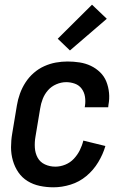

<svg xmlns="http://www.w3.org/2000/svg" viewBox="-20 -790 540 818"><path d="M208 8Q178 8 149.5 2Q121 -4 97.5 -18.5Q74 -33 58.5 -55.5Q43 -78 35 -105.5Q27 -133 27 -162.5Q27 -192 32 -221L52 -341Q56 -366 65 -391Q74 -416 88.5 -438.5Q103 -461 123.5 -479Q144 -497 168.5 -508Q193 -519 218 -523.5Q243 -528 268 -528Q294 -528 319.5 -524Q345 -520 367 -509.5Q389 -499 406.5 -482Q424 -465 433 -442.5Q442 -420 444.5 -394.5Q447 -369 442 -343L441 -333H341L342 -339Q345 -359 342 -378Q339 -397 328 -412Q317 -427 299 -433.5Q281 -440 262 -440Q241 -440 220 -431Q199 -422 184.5 -405.5Q170 -389 162 -368.5Q154 -348 151 -327L131 -207Q127 -184 128.5 -160.5Q130 -137 140.5 -118Q151 -99 171.5 -89.5Q192 -80 216 -80Q237 -80 258 -88.5Q279 -97 294.5 -113.5Q310 -130 320 -150Q330 -170 335 -191L429 -168Q419 -133 398.5 -99Q378 -65 348 -40Q318 -15 281 -3.5Q244 8 208 8ZM278 -575 226 -625 372 -770 435 -710Z"/></svg>

Font: Iosevka Term Curly Semibold
Style: Italic
Weight: 600
Italic angle: -9°
Designer: Belleve Invis
Foundry: Belleve Invis
Version: Version 32.3.0